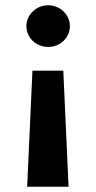

<svg xmlns="http://www.w3.org/2000/svg" viewBox="-20 -598 365 728"><path d="M103 -330 83 110H240L220 -330ZM163 -578C117 -578 80 -542 80 -499C80 -455 117 -420 163 -420C208 -420 245 -455 245 -499C245 -542 208 -578 163 -578Z"/></svg>

Font: Goli SemiBold
Style: Regular
Weight: 600
Designer: jaikishan Patel
Foundry: MagicType
Version: Version 1.000;Glyphs 3.2 (3242)